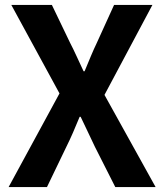

<svg xmlns="http://www.w3.org/2000/svg" viewBox="-20 -761 667 781"><path d="M15 0 222 -381 26 -741H191L265 -587Q278 -562 291 -533.5Q304 -505 320 -471H324Q338 -505 350 -533.5Q362 -562 374 -587L444 -741H600L405 -375L613 0H449L366 -164Q353 -192 338.5 -222Q324 -252 308 -286H304Q290 -252 277 -222Q264 -192 250 -164L171 0Z"/></svg>

Font: Noto Sans HK Thin
Style: Bold
Weight: 700
Version: Version 2.004-H2;hotconv 1.0.118;makeotfexe 2.5.65603